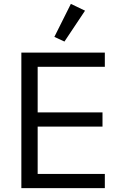

<svg xmlns="http://www.w3.org/2000/svg" viewBox="-20 -969 640 989"><path d="M90 0V-698H520V-625H174V-390H508V-317H174V-73H520V0ZM312 -755 260 -779 345 -949 418 -914Z"/></svg>

Font: IBM Plex Mono
Style: Regular
Weight: 400
Monospace: yes
Designer: Mike Abbink, Paul van der Laan, Pieter van Rosmalen
Foundry: Bold Monday
Version: Version 2.3